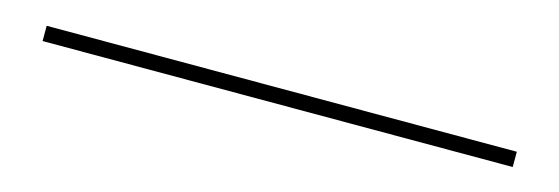

<svg xmlns="http://www.w3.org/2000/svg" viewBox="-16 -72 707 243"><g transform="rotate(15 338.0 50.0)"><path d="M30 60V40H646V60Z"/></g></svg>

Font: Big Shoulders Text Thin Thin
Style: Regular
Weight: 250
Version: Version 2.002